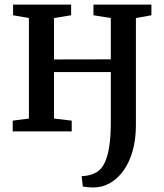

<svg xmlns="http://www.w3.org/2000/svg" viewBox="-20 -568 708 830"><path d="M382.5 242.5Q371 242.5 357.8 241.2Q344.5 240 338 238.5L333 193.5Q343.5 193.5 359.8 190.5Q376 187.5 389 181Q414.5 170 429.8 141Q445 112 452 67Q459 22 459 -37V-256.5H213.5V-55.5L290 -46.5V0H35V-46.5L105 -55.5V-490L36.5 -502V-548H287.5V-502L213.5 -490V-311L459 -311.5V-490L384 -502V-548H634.5V-502L567.5 -490V-26Q567.5 33.5 553.8 83Q540 132.5 515 168Q490 203.5 456.2 223Q422.5 242.5 382.5 242.5Z"/></svg>

Font: Merriweather 36pt Medium
Style: Regular
Weight: 500
Version: Version 2.100